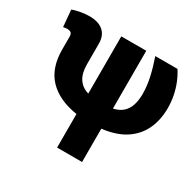

<svg xmlns="http://www.w3.org/2000/svg" viewBox="-164 -723 1165 1141"><g transform="rotate(30 418.0 -152.0)"><path d="M360.8 234.4V3.9Q234.4 -15.1 165 -86.4Q95.7 -157.7 95.7 -286.1V-373Q95.7 -390.6 87.9 -398.7Q80.1 -406.7 60.5 -406.7Q54.7 -406.7 48.3 -406Q42 -405.3 33.7 -403.3L23.4 -518.1Q41.5 -525.4 74.2 -531.7Q106.9 -538.1 139.2 -538.1Q200.2 -538.1 233.6 -509Q267.1 -480 267.1 -423.8V-284.7Q267.1 -222.2 291 -186Q314.9 -149.9 357.9 -137.2L360.8 -138.2V-528.8H532.2V-133.8L535.2 -132.8Q573.2 -142.1 596.7 -163.3Q620.1 -184.6 631.1 -218Q642.1 -251.5 642.1 -296.9Q641.6 -351.6 628.9 -408.4Q616.2 -465.3 594.2 -528.3H746.6Q766.6 -497.6 781.5 -461.2Q796.4 -424.8 804.9 -383.5Q813.5 -342.3 813.5 -296.9Q813.5 -217.3 784.2 -153.1Q754.9 -88.9 692.9 -47.4Q630.9 -5.9 532.2 5.9V234.4Z"/></g></svg>

Font: Roboto Slab LO Black
Style: Regular
Weight: 900
Designer: Google
Version: Version 2.000